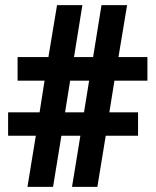

<svg xmlns="http://www.w3.org/2000/svg" viewBox="-20 -731 610 751"><path d="M220.2 -200.2 187.5 0H87.4L120.1 -200.2H11.7V-291.5H134.8L154.3 -415.5H48.8V-507.8H169.4L203.1 -710.9H302.2L269.5 -507.8H344.2L377 -710.9H477.1L443.4 -507.8H556.6V-415.5H427.7L407.7 -291.5H520V-200.2H393.6L360.8 0H261.7L294.4 -200.2ZM328.6 -415.5H254.4L234.4 -291.5H308.6Z"/></svg>

Font: Battambang Black
Style: Regular
Weight: 900
Designer: Danh Hong
Version: Version 8.002; ttfautohint (v1.8.3)